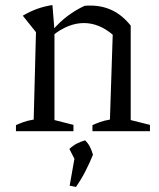

<svg xmlns="http://www.w3.org/2000/svg" viewBox="-20 -518 626 758"><path d="M43 0V-24Q56 -30 72.5 -36Q89 -42 113 -46L122 -391L70 -456Q125 -489 187 -498L195 -399V-44L270 -25V0ZM345 0V-24Q358 -30 374.5 -36Q391 -42 414 -46L425 -381L496 -417V-44L572 -25V0ZM188 -378 187 -398Q215 -431 247 -455Q279 -479 314 -495Q320 -496 326 -496Q332 -496 337 -496Q384 -496 423.5 -477Q463 -458 496 -417L425 -381Q371 -427 311 -427Q250 -427 188 -378ZM255 215 277 91 347 93Q334 125 318 156.5Q302 188 280 220ZM284 129 254 70Q269 56 284 48.5Q299 41 316 36Q328 48 335 61.5Q342 75 347 93Z"/></svg>

Font: Piazzolla Thin
Style: Regular
Weight: 400
Version: Version 2.001